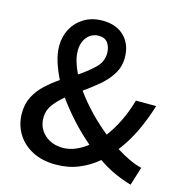

<svg xmlns="http://www.w3.org/2000/svg" viewBox="-111 -853 929 970"><g transform="rotate(15 353.0 -368.0)"><path d="M265 14Q194 14 142 -13.5Q90 -41 62 -88Q34 -135 34 -193Q34 -243 54 -281Q74 -319 106.5 -349Q139 -379 176 -404Q154 -448 141 -490Q128 -532 128 -570Q128 -620 150.5 -661Q173 -702 213.5 -726Q254 -750 308 -750Q381 -750 422.5 -708Q464 -666 464 -598Q464 -550 440 -511.5Q416 -473 379 -442Q342 -411 301 -382Q336 -333 381.5 -285.5Q427 -238 476 -199Q541 -286 574 -403H680Q659 -333 628 -267Q597 -201 553 -144Q589 -121 623.5 -105Q658 -89 688 -82L658 14Q618 3 573 -17Q528 -37 483 -68Q440 -31 385.5 -8.5Q331 14 265 14ZM405 -127Q354 -170 307.5 -221Q261 -272 223 -325Q189 -297 167 -267Q145 -237 145 -200Q145 -145 183 -111Q221 -77 279 -77Q312 -77 344 -90.5Q376 -104 405 -127ZM257 -455Q304 -486 338 -519Q372 -552 372 -597Q372 -627 357 -649Q342 -671 309 -671Q272 -671 248.5 -643Q225 -615 225 -571Q225 -544 233.5 -515Q242 -486 257 -455Z"/></g></svg>

Font: Source Han Sans Medium
Style: Regular
Weight: 500
Designer: Ryoko NISHIZUKA Ë•øÂ°öÊ∂ºÂ≠ê (kana, bopomofo & ideographs); Paul D. Hunt (Latin, Greek & Cyrillic); Sandoll Communicatio
Foundry: Adobe
Version: Version 2.004;hotconv 1.0.118;makeotfexe 2.5.65603